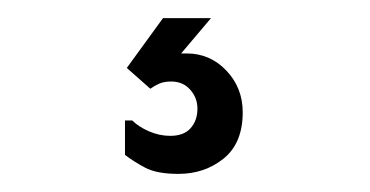

<svg xmlns="http://www.w3.org/2000/svg" viewBox="-20 -20 408 212"><path d="M186 39Q212 39 230 58Q248 77 248 104Q248 138 227 155Q206 172 177 172Q153 172 140 165Q127 158 118 151V113H126Q133 120 144.5 125Q156 130 168 130Q183 130 190.5 121.5Q198 113 198 100Q198 88 190 79Q182 70 169 70Q161 70 155.5 72.5Q150 75 146 78L120 55L160 0H213L180 39Z"/></svg>

Font: Phudu SemiBold
Style: Regular
Weight: 600
Version: Version 1.005;gftools[0.9.23]